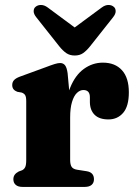

<svg xmlns="http://www.w3.org/2000/svg" viewBox="-20 -734 538 754"><path d="M235.5 -265Q235.5 -340 255.5 -389.5Q275.5 -439 309.5 -463.5Q343.5 -488 384 -488Q432 -488 459 -458.2Q486 -428.5 486 -371.5Q486 -317 463.8 -291Q441.5 -265 406 -265Q370 -265 351.8 -283Q333.5 -301 333 -332.5V-352Q333 -366.5 326.5 -373.5Q320 -380.5 307.5 -380.5Q294 -380.5 282 -369Q270 -357.5 262.8 -333.5Q255.5 -309.5 255.5 -272.5ZM245.5 -446.5 255.5 -338.5V-106Q255.5 -88 261.2 -79Q267 -70 282.5 -67.5L321 -61.5Q335.5 -59 342.2 -51Q349 -43 349 -30Q349 -16 339.8 -8Q330.5 0 313 0H68Q51 0 41.8 -8Q32.5 -16 32.5 -30Q32.5 -40.5 37.8 -47.8Q43 -55 53.5 -60.5L67 -65.5Q75 -69.5 79 -77.8Q83 -86 83 -106V-337Q83 -354 78.5 -360.8Q74 -367.5 65 -370.5L48 -373.5Q38.5 -377 33.2 -383.5Q28 -390 28 -400Q28 -411.5 35 -419.2Q42 -427 58 -433L158 -469.5Q181.5 -478.5 194.5 -482.5Q207.5 -486.5 216 -486.5Q228.5 -486.5 235.5 -477.5Q242.5 -468.5 245.5 -446.5ZM312 -597.5 167.5 -704.5Q154 -714.5 141 -714.5Q128 -714.5 119.5 -707Q112.5 -701.5 112.2 -690.2Q112 -679 123 -665.5L212.5 -552.5Q226.5 -535 240.2 -525.5Q254 -516 273.5 -516Q293 -516 306.5 -525.5Q320 -535 334 -552.5L423.5 -665.5Q434.5 -679 434.2 -690.2Q434 -701.5 427 -707Q418.5 -714.5 405.8 -714.5Q393 -714.5 379.5 -704.5L234.5 -597.5Z"/></svg>

Font: Fraunces 28pt Soft Wonky
Style: Bold
Weight: 700
Version: Version 1.000;[b76b70a41]